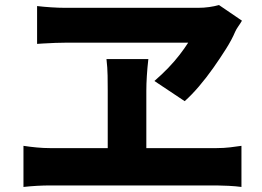

<svg xmlns="http://www.w3.org/2000/svg" viewBox="-20 -746 1040 761"><path d="M939 -664Q932 -652 924.5 -641.5Q917 -631 912 -620Q899 -589 876 -552.5Q853 -516 825.5 -477Q798 -438 769 -404Q740 -370 712 -345L592 -425Q622 -451 647 -477Q672 -503 692 -529Q712 -555 726 -577Q710 -577 674 -577Q638 -577 590.5 -577Q543 -577 491 -577Q439 -577 390 -577Q341 -577 304 -577Q267 -577 248 -577Q229 -577 199.5 -576Q170 -575 148.5 -573.5Q127 -572 127 -572V-722Q152 -719 182.5 -717Q213 -715 238 -715Q262 -715 303.5 -715Q345 -715 396 -715Q447 -715 501 -715Q555 -715 606 -715Q657 -715 698.5 -715Q740 -715 765 -715Q788 -715 809 -718Q830 -721 848 -726ZM560 -386Q560 -375 560 -352.5Q560 -330 560 -300.5Q560 -271 560 -240Q560 -209 560 -179.5Q560 -150 560 -127.5Q560 -105 560 -93H407Q407 -105 407 -127.5Q407 -150 407 -179Q407 -208 407 -239Q407 -270 407 -299.5Q407 -329 407 -352Q407 -375 407 -387Q407 -414 406.5 -446Q406 -478 402 -512H568Q564 -477 562 -445Q560 -413 560 -386ZM73 -168Q99 -164 126 -161.5Q153 -159 177 -159H839Q867 -159 892 -162Q917 -165 937 -168V-5Q915 -8 886 -9.5Q857 -11 839 -11H177Q154 -11 127 -9.5Q100 -8 73 -5Z"/></svg>

Font: Noto Sans JP ExtraBold
Style: Regular
Weight: 800
Designer: Ryoko NISHIZUKA  (kana, bopomofo & ideographs); Paul D. Hunt (Latin, Greek & Cyrillic); Sandoll Communications , Soo-you
Foundry: Adobe
Version: Version 2.004-H2;hotconv 1.0.118;makeotfexe 2.5.65603